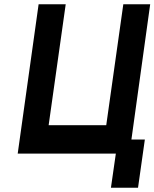

<svg xmlns="http://www.w3.org/2000/svg" viewBox="-20 -720 724 900"><path d="M63 0H523L500 160H627L659 -66H596L684 -700H558L478 -133H208L288 -700H161Z"/></svg>

Font: Unageo
Style: Bold-Italic
Weight: 700
Designer: Richard Sepsi
Foundry: Richard Sepsi
Version: Version 2.000